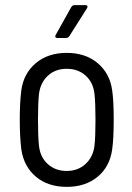

<svg xmlns="http://www.w3.org/2000/svg" viewBox="-20 -720 515 748"><path d="M63 -138Q57 -188 57 -254Q57 -320 63 -368Q72 -434 119.5 -474Q167 -514 240 -514Q313 -514 360.5 -474Q408 -434 417 -368Q423 -328 423 -254Q423 -178 417 -138Q408 -71 360.5 -31.5Q313 8 240 8Q167 8 120 -31.5Q73 -71 63 -138ZM348 -151Q352 -188 352 -253Q352 -319 348 -355Q343 -399 313.5 -425.5Q284 -452 240 -452Q196 -452 167 -425.5Q138 -399 132 -355Q128 -319 128 -253Q128 -187 132 -151Q137 -107 166.5 -80.5Q196 -54 240 -54Q283 -54 312.5 -80.5Q342 -107 348 -151ZM197 -584 258 -693Q263 -700 270 -700H313Q319 -700 320.5 -696.5Q322 -693 319 -688L250 -579Q245 -572 238 -572H204Q198 -572 196 -575.5Q194 -579 197 -584Z"/></svg>

Font: Barlow Semi Condensed
Style: Regular
Weight: 400
Width: 4
Designer: Jeremy Tribby
Foundry: Tribby Type
Version: Version 1.408;December 10, 2018;FontCreator 11.5.0.2430 64-b